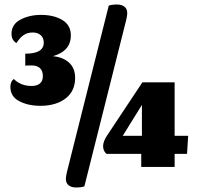

<svg xmlns="http://www.w3.org/2000/svg" viewBox="-20 -740 876 851"><path d="M294 -583Q294 -513 214 -491Q259 -487 286 -462.5Q313 -438 313 -395Q313 -336 270.5 -303.5Q228 -271 159 -271Q105 -271 65.5 -291.5Q26 -312 26 -355Q26 -378 41 -390Q72 -359 120 -359Q144 -359 157 -370Q170 -381 170 -403Q170 -426 157 -438Q144 -450 120 -450Q100 -450 92 -449V-502Q174 -502 174 -551Q174 -572 160.5 -584Q147 -596 125 -596Q101 -596 84 -584Q67 -572 53 -549Q31 -562 31 -590Q31 -632 70.5 -653Q110 -674 162 -674Q218 -674 256 -651.5Q294 -629 294 -583ZM499 -720Q519 -720 531.5 -710.5Q544 -701 544 -682Q544 -672 540 -654L354 86Q341 91 317 91Q297 91 284.5 81.5Q272 72 272 53Q272 43 276 25L462 -715Q475 -720 499 -720ZM809 -58H754V0H606V-58H452Q437 -71 437 -92Q437 -112 453 -137L611 -375H754V-138H814ZM609 -275 524 -138H609Z"/></svg>

Font: Sansita ExtraBold
Style: Regular
Weight: 800
Designer: Pablo Cosgaya
Foundry: Omnibus-Type
Version: Version 1.006